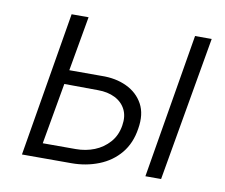

<svg xmlns="http://www.w3.org/2000/svg" viewBox="-59 -531 706 602"><g transform="rotate(10 294.5 -230.0)"><path d="M516 -460 439 0H489L569 -460ZM123 -460 46 0H96L177 -460ZM115 -241 246 -240Q277 -240 300 -228.5Q323 -217 334 -195.5Q345 -174 340 -144Q335 -112 315.5 -90Q296 -68 268.5 -57Q241 -46 209 -46H81L74 0H204Q250 0 290.5 -16Q331 -32 357.5 -64Q384 -96 391 -143Q399 -190 381.5 -222Q364 -254 329 -270.5Q294 -287 249 -286H122Z"/></g></svg>

Font: Jost Light
Style: Italic
Weight: 300
Italic angle: -5°
Version: Version 3.710